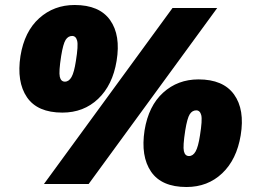

<svg xmlns="http://www.w3.org/2000/svg" viewBox="-20 -737 1014 769"><path d="M230 -286Q130 -286 88 -347.5Q46 -409 62 -513Q78 -611 137 -664Q196 -717 279 -717Q378 -717 421 -656.5Q464 -596 447 -493Q431 -396 373 -341Q315 -286 230 -286ZM335 0H156L671 -705H850ZM240 -410Q256 -410 266.5 -428.5Q277 -447 284 -493Q294 -555 289 -574Q284 -593 269 -593Q253 -593 243 -577.5Q233 -562 225 -513Q215 -449 219.5 -429.5Q224 -410 240 -410ZM727 12Q627 12 585 -49.5Q543 -111 559 -215Q575 -313 633.5 -366Q692 -419 775 -419Q874 -419 917.5 -358.5Q961 -298 944 -195Q928 -98 870 -43Q812 12 727 12ZM737 -112Q753 -112 763.5 -130.5Q774 -149 781 -195Q791 -257 786 -276Q781 -295 766 -295Q750 -295 740 -279.5Q730 -264 722 -215Q712 -151 716.5 -131.5Q721 -112 737 -112Z"/></svg>

Font: Winston Black
Style: Italic
Weight: 900
Italic angle: -9°
Designer: Original fonts by Vernon Adams / Changes by Cristiano Sobral
Foundry: VOriginal fonts by Vernon Adams / Changes by Cristiano Sobral
Version: Version 2.503;July 17, 2020;FontCreator 13.0.0.2655 64-bit